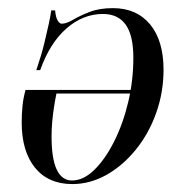

<svg xmlns="http://www.w3.org/2000/svg" viewBox="-20 -446 457 477"><path d="M159.7 11.3Q100 11.3 66.9 -29.4Q33.9 -70.2 33.9 -141.9Q33.9 -162.1 35.9 -182.7Q37.9 -203.2 43.5 -222.6H351.6L350 -213.7H120.2Q116.9 -197.6 114.1 -179.4Q111.3 -161.3 109.7 -143.1Q108.1 -125 108.1 -107.3Q108.1 -51.6 121 -24.6Q133.9 2.4 158.9 2.4Q187.1 2.4 214.1 -23.8Q241.1 -50 263.3 -94Q285.5 -137.9 298.4 -191.9Q311.3 -246 311.3 -302.4Q311.3 -358.1 292.3 -384.7Q273.4 -411.3 235.5 -411.3Q186.3 -411.3 145.2 -375.4Q104 -339.5 79.8 -271.8H70.2Q83.1 -309.7 89.9 -337.9Q96.8 -366.1 101.2 -386.7Q105.6 -407.3 107.3 -420.2H116.9Q118.5 -402.4 123.4 -394.8Q128.2 -387.1 133.1 -387.1Q145.2 -387.1 161.3 -396.8Q177.4 -406.5 202 -416.1Q226.6 -425.8 260.5 -425.8Q319.4 -425.8 352.8 -385.5Q386.3 -345.2 386.3 -272.6Q386.3 -216.9 368.1 -165.7Q350 -114.5 317.7 -74.6Q285.5 -34.7 244.8 -11.7Q204 11.3 159.7 11.3Z"/></svg>

Font: Playfair 144pt SemiCondensed
Style: Italic
Weight: 400
Width: 4
Italic angle: -15.6°
Designer: Claus Eggers Sørensen
Foundry: Claus Eggers Sørensen
Version: Version 2.203